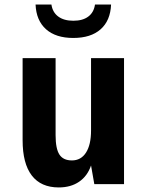

<svg xmlns="http://www.w3.org/2000/svg" viewBox="-20 -799 642 833"><path d="M461.9 -779.3Q459 -709.5 416.5 -671.9Q374 -634.3 297.9 -634.3Q222.2 -634.3 179.7 -672.1Q137.2 -710 134.3 -779.3H203.1Q208 -745.6 232.7 -727.3Q257.3 -709 298.3 -709Q338.9 -709 363 -727.1Q387.2 -745.1 392.1 -779.3ZM375 -81.1Q359.4 -35.2 323.2 -10.5Q287.1 14.2 234.9 14.2Q157.7 14.2 117.9 -37.6Q78.1 -89.4 78.1 -190.9V-546.9H221.2V-212.9Q221.2 -153.8 237.8 -128.4Q254.4 -103 292 -103Q331.5 -103 353.3 -137.2Q375 -171.4 375 -232.9V-546.9H518.1V0H389.2Z"/></svg>

Font: Hack
Style: Bold
Weight: 700
Monospace: yes
Designer: Christopher Simpkins
Foundry: Christopher Simpkins
Version: Version 2.017